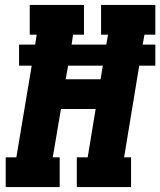

<svg xmlns="http://www.w3.org/2000/svg" viewBox="-20 -755 647 775"><path d="M3 0V-120H46L108 -490H57V-575H122L128 -615H100V-735H319V-615H275L269 -575H409L416 -615H388V-735H607V-615H563L556 -575H607V-490H542L481 -120H509V0H290V-120H334L366 -315H226L193 -120H221V0ZM386 -435 395 -490H255L245 -435Z"/></svg>

Font: Iosevka Curly Slab HvEx
Style: Italic
Weight: 900
Width: 7
Italic angle: -9°
Monospace: yes
Designer: Belleve Invis
Foundry: Belleve Invis
Version: Version 11.1.0; ttfautohint (v1.8.3)